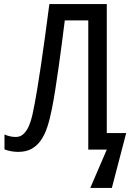

<svg xmlns="http://www.w3.org/2000/svg" viewBox="-20 -734 640 942"><path d="M503.9 -81.1H599.1L528.8 188H422.9L503.9 0H413.1V-633.8H297.9Q291 -578.6 283.2 -519Q275.4 -459.5 267.3 -401.9Q259.3 -344.2 251 -292.5Q242.7 -240.7 234.9 -201.2Q225.1 -150.9 212.2 -111.3Q199.2 -71.8 179.9 -44.7Q160.6 -17.6 133.8 -3.2Q106.9 11.2 68.8 11.2Q51.8 11.2 33.7 7.8Q15.6 4.4 2 -1V-74.2Q12.7 -69.3 27.1 -65.7Q41.5 -62 57.1 -62Q80.6 -62 96.2 -77.4Q111.8 -92.8 122.1 -116.7Q132.3 -140.6 138.7 -169.2Q145 -197.8 149.9 -224.1Q155.3 -252 163.3 -300.8Q171.4 -349.6 180.9 -413.6Q190.4 -477.5 200.9 -554.2Q211.4 -630.9 222.2 -713.9H503.9Z"/></svg>

Font: WenQuanYi Micro Hei Mono
Style: Regular
Weight: 400
Foundry: Ascender Corporation
Version: Version 0.2.0-beta